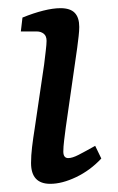

<svg xmlns="http://www.w3.org/2000/svg" viewBox="-20 -443 288 470"><path d="M169 -326 141 -131Q139 -116 137 -99.5Q135 -83 135 -72Q135 -56 147 -56Q157 -56 172.5 -64Q188 -72 213 -86L228 -55Q201 -26 166.5 -9.5Q132 7 103 7Q56 7 56 -44Q56 -62 58.5 -83Q61 -104 65 -129L88 -285Q90 -302 92 -318.5Q94 -335 94 -343Q94 -355 87 -360.5Q80 -366 70 -366H31L35 -400Q62 -411 86 -417Q110 -423 128 -423Q152 -423 163 -411.5Q174 -400 174 -377Q174 -368 172.5 -354.5Q171 -341 169 -326Z"/></svg>

Font: Yrsa
Style: Italic
Weight: 400
Italic angle: -7.10001°
Designer: Anna Giedrys (Yrsa+Rasa design), David Brezina (Yrsa art-direction, Rasa art-direction, design)
Foundry: Rosetta Type Foundry
Version: Version 2.004